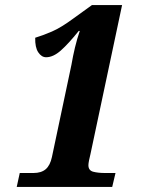

<svg xmlns="http://www.w3.org/2000/svg" viewBox="-20 -738 558 758"><path d="M46 0 58 -55H112Q143 -55 160.5 -70Q178 -85 185 -118L262 -482Q268 -517 276 -550.5Q284 -584 295 -616H291Q250 -565 220 -538.5Q190 -512 162 -512Q144 -512 131 -531.5Q118 -551 119 -589Q149 -598 185 -613.5Q221 -629 271 -666L343 -718H462L337 -129Q334 -118 331.5 -105Q329 -92 329 -86Q329 -65 348 -60Q367 -55 395 -55H436L423 0Z"/></svg>

Font: Noto Serif Condensed ExtraBold
Style: Italic
Weight: 800
Width: 3
Italic angle: -12°
Designer: Monotype Design Team
Foundry: Monotype Imaging Inc.
Version: Version 2.014; ttfautohint (v1.8.4.7-5d5b)